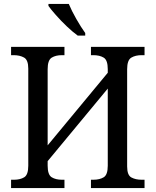

<svg xmlns="http://www.w3.org/2000/svg" viewBox="-20 -951 787 971"><path d="M36 0V-42H51Q82 -42 102.5 -54.5Q123 -67 123 -113V-604Q123 -648 101.5 -660Q80 -672 49 -672H36V-714H306V-672H293Q262 -672 241.5 -659.5Q221 -647 221 -601V-216L525 -583V-601Q525 -647 504.5 -659.5Q484 -672 452 -672H440V-714H711V-672H696Q665 -672 644 -659.5Q623 -647 623 -601V-109Q623 -65 644.5 -53.5Q666 -42 696 -42H711V0H440V-42H452Q484 -42 504.5 -54.5Q525 -67 525 -113V-503L221 -136V-113Q221 -67 241.5 -54.5Q262 -42 293 -42H306V0ZM373 -771Q348 -789 318 -817.5Q288 -846 262.5 -875Q237 -904 225 -921V-931H328Q342 -897 366 -855Q390 -813 411 -784V-771Z"/></svg>

Font: Noto Serif SemiCondensed
Style: Regular
Weight: 400
Width: 4
Designer: Monotype Design Team
Foundry: Monotype Imaging Inc.
Version: Version 2.013